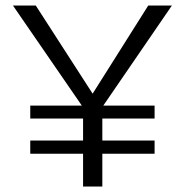

<svg xmlns="http://www.w3.org/2000/svg" viewBox="-20 -678 672 698"><path d="M292 -273 27 -658H110L339 -303ZM282 0V-315H352V0ZM90 -119V-167H542V-119ZM90 -247V-294H542V-247ZM339 -270 295 -303 519 -658H605Z"/></svg>

Font: Ysabeau Office
Style: Regular
Weight: 400
Designer: Christian Thalmann (Catharsis Fonts)
Version: Version 2.001;gftools[0.9.30]; featfreeze: tnum,lnum,ss02